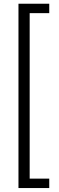

<svg xmlns="http://www.w3.org/2000/svg" viewBox="-20 -832 308 1005"><path d="M76.7 152.3V-812.5H237.8V-763.2H135.3V103H237.8V152.3Z"/></svg>

Font: Roboto Slab Light
Style: Regular
Weight: 300
Designer: Google
Version: Version 2.000; ttfautohint (v1.8.1.43-b0c9)